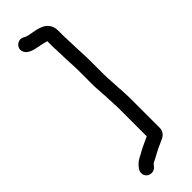

<svg xmlns="http://www.w3.org/2000/svg" viewBox="-289 -703 885 885"><g transform="rotate(-45 154.0 -260.0)"><path d="M180 -400V-306C180 -285 183 -266 183 -248C184 -240 184 -231 185 -222C185 -213 185 -205 186 -196C186 -180 188 -165 188 -149V36C162 49 135 59 111 74C93 83 77 91 65 106L57 116C52 123 49 132 50 142C53 172 92 183 112 159L120 150C121 148 123 146 125 145C154 132 178 115 209 103L231 93C249 83 258 69 258 50V-149C258 -166 256 -181 256 -198C255 -207 254 -216 254 -226C253 -254 250 -277 250 -306V-400C250 -437 246 -475 246 -512C245 -523 245 -533 245 -543C244 -552 244 -559 244 -566V-597C244 -636 221 -657 191 -666C170 -674 139 -675 118 -683L109 -688C90 -699 69 -687 62 -674C51 -655 63 -634 76 -626L85 -621C109 -609 143 -608 170 -599C171 -599 172 -599 174 -598V-566C174 -559 174 -550 175 -539C175 -530 175 -520 176 -511C176 -475 180 -436 180 -400Z"/></g></svg>

Font: Electronic
Style: Bd
Weight: 700
Version: Version 1.011